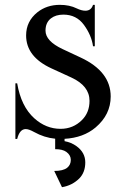

<svg xmlns="http://www.w3.org/2000/svg" viewBox="-20 -567 523 797"><path d="M209 8.8Q163.6 4.4 121.6 -19Q99.6 -31.2 86.9 -31.2Q61.5 -31.2 51.3 9.8H43.9V-221.2H51.3Q67.4 -125.5 122.1 -76.2Q170.9 -32.2 231.4 -32.2Q283.7 -32.2 320.3 -68.8Q351.6 -100.1 351.6 -148.4Q351.6 -210.4 276.4 -245.1L193.4 -283.2Q88.4 -331.5 88.4 -419.9Q88.4 -478.5 135.3 -516.1Q174.3 -546.9 228.5 -546.9Q268.6 -546.9 298.3 -532.2Q318.4 -522.5 334.5 -522.5Q358.4 -522.5 366.2 -546.9H373.5V-375H366.2Q359.9 -420.4 328.6 -463.4Q297.4 -506.3 243.2 -506.3Q211.4 -506.3 191.4 -490.7Q168.9 -473.1 168.9 -439.9Q168.9 -396.5 239.7 -363.3L314.9 -328.1Q439.5 -270 439.5 -166.5Q439.5 -91.3 377 -38.1Q326.2 4.9 248 9.3V19Q275.9 23.9 297.9 40Q334 66.4 334 106.9Q334 148.4 309.1 173.8Q279.3 203.1 237.3 210L205.1 142.6Q242.2 142.6 258.8 129.4Q273.9 117.2 273.9 96.7Q273.9 77.1 255.4 63.5Q239.7 52.2 209 52.2Z"/></svg>

Font: Modern Antiqua
Style: Book
Weight: 400
Designer: Wojciech Kalinowski "wmk69" (wmk69@o2.pl)
Foundry: Wojciech Kalinowski "wmk69" (wmk69@o2.pl)
Version: Version 3.1.0; 2021-05-28